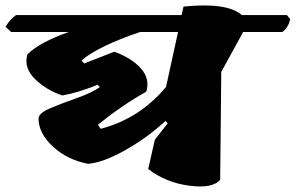

<svg xmlns="http://www.w3.org/2000/svg" viewBox="-54 -682 1081 702"><path d="M87 -248Q87 -268 128 -285.5Q169 -303 227 -323.5Q285 -344 311 -364L303 -372Q228 -342 174 -333Q116 -352 74 -393Q32 -434 46 -483Q90 -527 197 -565H-13L-34 -584Q-16 -613 5 -627H610L617 -658Q777 -674 830 -627H995L1007 -612Q1000 -580 978 -565H835L755 -419L751 -25Q724 8 638.5 -3Q553 -14 488 -64L512 -171L559 -231L551 -240Q488 -181 406.5 -134.5Q325 -88 268 -83Q191 -98 139 -146.5Q87 -195 87 -248ZM553 -364 597 -565H458Q305 -513 244 -461L254 -450Q259 -452 364 -493Q427 -470 461 -432Q495 -394 481 -347Q392 -297 304 -226L314 -211Q456 -248 553 -364Z"/></svg>

Font: Tillana ExtraBold
Style: Regular
Weight: 800
Designer: Lipi Raval (Devanagari, Latin), Jonny Pinhorn (Latin)
Foundry: Indian Type Foundry
Version: Version 2.003;PS 1.0;hotconv 1.0.79;makeotf.lib2.5.61930; tt